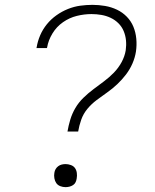

<svg xmlns="http://www.w3.org/2000/svg" viewBox="-20 -763 640 791"><path d="M258 -221Q262 -245 269.5 -270Q277 -295 290.5 -318Q304 -341 323.5 -360Q343 -379 365 -395.5Q387 -412 408.5 -428Q430 -444 449 -463.5Q468 -483 481 -507Q494 -531 498 -556Q501 -577 499 -597Q497 -617 489.5 -635Q482 -653 468 -667Q454 -681 436 -689.5Q418 -698 398 -701.5Q378 -705 357 -705Q327 -705 296.5 -697.5Q266 -690 239.5 -671.5Q213 -653 196 -625Q179 -597 174 -567L173 -565H130L131 -568Q135 -593 145.5 -617.5Q156 -642 173 -663Q190 -684 212.5 -700Q235 -716 260 -726Q285 -736 310.5 -739.5Q336 -743 361 -743Q387 -743 413 -738.5Q439 -734 462 -723Q485 -712 502.5 -694Q520 -676 529.5 -653Q539 -630 541.5 -603.5Q544 -577 540 -550Q536 -525 525.5 -501Q515 -477 499 -456Q483 -435 463.5 -416.5Q444 -398 422 -382.5Q400 -367 378.5 -351Q357 -335 340 -314.5Q323 -294 314.5 -269.5Q306 -245 302 -221ZM250 8Q239 8 228.5 4Q218 0 212 -8.5Q206 -17 204 -28.5Q202 -40 204 -51Q205 -59 209 -66Q213 -73 219.5 -78Q226 -83 234 -85Q242 -87 250 -87Q261 -87 272 -83Q283 -79 289 -70.5Q295 -62 296.5 -50.5Q298 -39 296 -28Q295 -20 291.5 -12.5Q288 -5 281 -0.5Q274 4 266 6Q258 8 250 8Z"/></svg>

Font: Iosevka Aile Extralight
Style: Italic
Weight: 200
Italic angle: -9°
Designer: Belleve Invis
Foundry: Belleve Invis
Version: Version 31.1.0; ttfautohint (v1.8.4)